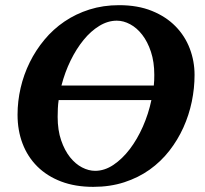

<svg xmlns="http://www.w3.org/2000/svg" viewBox="-20 -707 792 743"><path d="M207 -319.8Q204.6 -304.2 203.9 -287.8Q203.1 -271.5 203.1 -254.9Q203.1 -203.1 216.6 -164.1Q230 -125 251 -98.6Q272 -72.3 297.6 -59.1Q323.2 -45.9 348.1 -45.9Q384.3 -45.9 418.7 -68.8Q453.1 -91.8 482.2 -129.9Q511.2 -168 533 -217.3Q554.7 -266.6 565.9 -319.8ZM577.1 -417Q577.1 -467.3 564.2 -506.3Q551.3 -545.4 530.5 -572.3Q509.8 -599.1 483.9 -613Q458 -627 432.1 -627Q397.5 -627 364.5 -606.9Q331.5 -586.9 303.5 -552.5Q275.4 -518.1 253.2 -472.7Q231 -427.2 217.8 -376H575.2Q576.2 -386.7 576.7 -396.5Q577.1 -406.2 577.1 -417ZM732.9 -417Q732.9 -365.7 722.2 -313.7Q711.4 -261.7 689.7 -213.6Q668 -165.5 635.3 -123.5Q602.5 -81.5 559.1 -50.5Q515.6 -19.5 460.9 -1.7Q406.2 16.1 340.8 16.1Q271 16.1 216.6 -4.6Q162.1 -25.4 124.5 -62.7Q86.9 -100.1 67.4 -151.1Q47.9 -202.1 47.9 -263.2Q47.9 -314.9 59.8 -366.7Q71.8 -418.5 95 -465.6Q118.2 -512.7 151.9 -553.2Q185.5 -593.8 229.2 -623.5Q272.9 -653.3 326.2 -670.2Q379.4 -687 440.9 -687Q513.2 -687 567.9 -664.8Q622.6 -642.6 659.2 -605.2Q695.8 -567.9 714.4 -519Q732.9 -470.2 732.9 -417Z"/></svg>

Font: Charis SIL Afr
Style: Bold Italic
Weight: 700
Italic angle: -11°
Foundry: SIL International
Version: Version 5.000